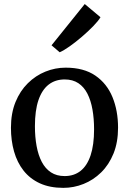

<svg xmlns="http://www.w3.org/2000/svg" viewBox="-20 -897 623 928"><path d="M32.9 -279.3Q32.9 -349.6 54.9 -403.7Q77 -457.8 114.7 -494.8Q152.4 -531.9 199.6 -550.9Q246.8 -570 297.3 -570Q384.9 -570 440.9 -531.6Q496.8 -493.2 523.7 -427.5Q550.6 -361.8 550.6 -279.7Q550.6 -209.1 528.6 -154.8Q506.5 -100.5 468.8 -63.6Q431.1 -26.7 383.8 -7.9Q336.6 11 286.1 11Q220.5 11 172.6 -11Q124.7 -33.1 93.8 -72.5Q62.9 -111.9 47.9 -164.8Q32.9 -217.7 32.9 -279.3ZM292.5 -46Q337.7 -46 369.4 -71Q401.1 -96 417.9 -146.3Q434.7 -196.6 434.7 -272Q434.7 -323.5 426.9 -367.5Q419.2 -411.5 402.5 -444.2Q385.9 -476.8 358.8 -494.9Q331.6 -513 292.5 -513Q247.2 -513 215 -488Q182.9 -463 165.8 -412.9Q148.8 -362.9 148.8 -287Q148.8 -235 156.9 -191Q165 -147 182 -114.4Q199.1 -81.8 226.4 -63.9Q253.8 -46 292.5 -46ZM268.1 -644.7 229.1 -678 389.6 -877.5 465.7 -813.7Q455.2 -795.8 430.8 -770.7Q406.4 -745.6 376.1 -719.6Q345.9 -693.7 317.3 -673.4Q288.6 -653.2 269.3 -644.7Z"/></svg>

Font: Merriweather Light
Style: Regular
Weight: 300
Designer: Eben Sorkin
Foundry: Eben Sorkin
Version: Version 2.100